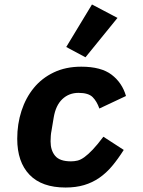

<svg xmlns="http://www.w3.org/2000/svg" viewBox="-20 -826 640 858"><path d="M273 12Q167 12 112 -45Q57 -102 57 -206Q57 -272 76 -330.5Q95 -389 131 -433Q167 -477 220.5 -502.5Q274 -528 343 -528Q432 -528 479 -492Q526 -456 543 -397L424 -341Q413 -373 394 -392Q375 -411 331 -411Q288 -411 258.5 -383Q229 -355 220 -301L210 -241Q208 -232 207 -219Q206 -206 206 -194Q206 -154 226.5 -129.5Q247 -105 297 -105Q313 -105 327 -108.5Q341 -112 357.5 -124Q374 -136 394.5 -157.5Q415 -179 442 -215L533 -156Q507 -115 481 -84Q455 -53 424 -31.5Q393 -10 356 1Q319 12 273 12ZM362 -570 276 -616 391 -806 505 -746Z"/></svg>

Font: IBM Plex Mono
Style: Bold Italic
Weight: 700
Italic angle: -9°
Monospace: yes
Designer: Mike Abbink, Paul van der Laan, Pieter van Rosmalen
Foundry: Bold Monday
Version: Version 2.3